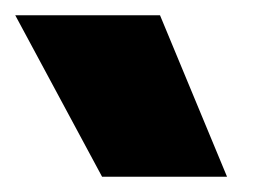

<svg xmlns="http://www.w3.org/2000/svg" viewBox="-20 -844 340 252"><path d="M0 -824H190L278 -612H114Z"/></svg>

Font: Sora-SIA ExtraBold
Style: Regular
Weight: 800
Designer: Jonathan Barnbrook, Julián Moncada
Foundry: Barnbrook Fonts
Version: Version 2.000